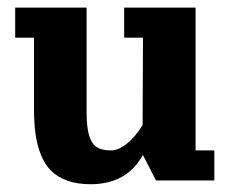

<svg xmlns="http://www.w3.org/2000/svg" viewBox="-20 -469 597 499"><path d="M19.5 -449.2H205.1V-175.8Q205.1 -137.2 212 -115.7Q219 -94.2 232.1 -86.2Q245.1 -78.1 267.6 -78.1Q288.1 -78.1 309.7 -95.5Q331.3 -112.8 350.6 -143.8L351.6 -371.1H302.7V-449.2H488.3V-78.1H537.1V0H385.5L351.3 -66.4Q310.1 9.8 214.8 9.8Q180.7 9.8 155 0.5Q129.4 -8.8 113 -25Q96.7 -41.3 86.5 -66.3Q76.4 -91.3 72.4 -120Q68.4 -148.7 68.4 -185.5V-371.1H19.5Z"/></svg>

Font: Orelega One
Style: Regular
Weight: 400
Version: Version 1.1 ; ttfautohint (v1.8.3)